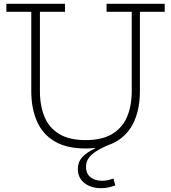

<svg xmlns="http://www.w3.org/2000/svg" viewBox="-20 -772 900 1010"><path d="M540.5 -752H846.5V-710H716V-293.5Q716 -201 685.5 -133Q655 -65 591.8 -28Q528.5 9 429.5 9Q331 9 268 -28Q205 -65 174.8 -133Q144.5 -201 144.5 -293.5V-710H13.5V-752H322V-710H190V-293.5Q190 -214 214.8 -156Q239.5 -98 292.5 -66.5Q345.5 -35 430.5 -35Q515.5 -35 569 -66.5Q622.5 -98 647.8 -156.2Q673 -214.5 673 -293.5V-710H540.5ZM577 167.5 586.5 203.5Q572.5 208.5 553.5 213.2Q534.5 218 511 218Q477.5 218 450 206.2Q422.5 194.5 406 172.2Q389.5 150 389.5 117.5Q389.5 80.5 412.2 55.2Q435 30 479.5 9V-8.5L564.5 -15Q494.5 13 463.5 40.5Q432.5 68 432.5 106Q432.5 140.5 455.5 159.8Q478.5 179 517 179Q533 179 548.2 175.5Q563.5 172 577 167.5Z"/></svg>

Font: Hepta Slab ExtraLight Light
Style: Regular
Weight: 300
Version: Version 1.100